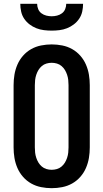

<svg xmlns="http://www.w3.org/2000/svg" viewBox="-20 -975 540 1003"><path d="M250 8Q222 8 194.5 2.5Q167 -3 143 -16.5Q119 -30 100.5 -51Q82 -72 71 -97.5Q60 -123 55.5 -150Q51 -177 51 -205V-530Q51 -558 55.5 -585Q60 -612 71 -637.5Q82 -663 100.5 -684Q119 -705 143 -718.5Q167 -732 194.5 -737.5Q222 -743 250 -743Q278 -743 305.5 -737.5Q333 -732 357 -718.5Q381 -705 399.5 -684Q418 -663 429 -637.5Q440 -612 444.5 -585Q449 -558 449 -530V-205Q449 -177 444.5 -150Q440 -123 429 -97.5Q418 -72 399.5 -51Q381 -30 357 -16.5Q333 -3 305.5 2.5Q278 8 250 8ZM250 -88Q264 -88 277.5 -92Q291 -96 301.5 -105Q312 -114 319 -125.5Q326 -137 330.5 -150.5Q335 -164 336.5 -177.5Q338 -191 338 -205V-530Q338 -544 336.5 -557.5Q335 -571 330.5 -584.5Q326 -598 319 -609.5Q312 -621 301.5 -630Q291 -639 277.5 -643Q264 -647 250 -647Q236 -647 222.5 -643Q209 -639 198.5 -630Q188 -621 181 -609.5Q174 -598 169.5 -584.5Q165 -571 163.5 -557.5Q162 -544 162 -530V-205Q162 -191 163.5 -177.5Q165 -164 169.5 -150.5Q174 -137 181 -125.5Q188 -114 198.5 -105Q209 -96 222.5 -92Q236 -88 250 -88ZM250 -815Q230 -815 209.5 -817.5Q189 -820 170 -827.5Q151 -835 134.5 -847.5Q118 -860 106.5 -877Q95 -894 90.5 -914.5Q86 -935 86 -955H174Q174 -941 179.5 -927.5Q185 -914 196.5 -905.5Q208 -897 222 -893.5Q236 -890 250 -890Q264 -890 278 -893.5Q292 -897 303.5 -905.5Q315 -914 320.5 -927.5Q326 -941 326 -955H414Q414 -935 409.5 -914.5Q405 -894 393.5 -877Q382 -860 365.5 -847.5Q349 -835 330 -827.5Q311 -820 290.5 -817.5Q270 -815 250 -815Z"/></svg>

Font: Iosevka Term
Style: Bold
Weight: 700
Monospace: yes
Designer: Belleve Invis
Foundry: Belleve Invis
Version: Version 30.0.1